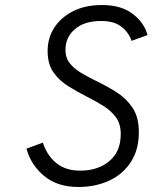

<svg xmlns="http://www.w3.org/2000/svg" viewBox="-20 -732 612 764"><path d="M291.5 12Q207.5 12 154.8 -32.5Q102 -77 85.5 -140.5L150.5 -164.5Q167.5 -112.5 204.5 -82.8Q241.5 -53 299 -53Q369.5 -53 415 -90.8Q460.5 -128.5 460.5 -199Q460.5 -239 441 -265.5Q421.5 -292 390.5 -311.2Q359.5 -330.5 324.5 -348Q287 -367 251.2 -389.2Q215.5 -411.5 192.5 -444.5Q169.5 -477.5 169.5 -529Q169.5 -581 196.2 -622.2Q223 -663.5 271.5 -687.8Q320 -712 386 -712Q462.5 -712 508.5 -676.5Q554.5 -641 567 -592.5L503.5 -569.5Q491.5 -604 462.5 -626.2Q433.5 -648.5 381.5 -648.5Q316 -648.5 278.2 -616.2Q240.5 -584 240.5 -533.5Q240.5 -502 257.8 -480.2Q275 -458.5 302.8 -442Q330.5 -425.5 362.5 -410Q403 -390.5 442 -366.2Q481 -342 506.8 -304.2Q532.5 -266.5 532.5 -206Q532.5 -136.5 501 -87.8Q469.5 -39 415 -13.5Q360.5 12 291.5 12Z"/></svg>

Font: Overpass Light
Style: Italic
Weight: 300
Italic angle: -10°
Designer: Delve Withrington, Dave Bailey, Thomas Jockin
Foundry: Delve Fonts LLC
Version: Version 4.000; ttfautohint (v1.8.3)